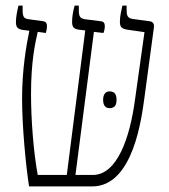

<svg xmlns="http://www.w3.org/2000/svg" viewBox="-20 -667 605 687"><path d="M84 0H310C458 0 487 -248 497 -319L531 -571C532 -584 525 -590 515 -591L456 -599C435 -602 433 -612 433 -635V-647H418C414 -630 409 -608 409 -590C409 -570 415 -565 434 -561L497 -552L463 -310C445 -176 400 -41 312 -41H250L316 -553L350 -549C353 -555 355 -565 355 -574C355 -584 351 -590 341 -591L285 -598C266 -601 262 -608 262 -632V-647H247C241 -625 238 -607 238 -589C238 -571 243 -564 261 -561L285 -558L219 -41H115C100 -122 91 -238 91 -330C91 -444 105 -510 115 -553L144 -549C146 -556 148 -564 148 -574C148 -583 145 -589 135 -591L84 -598C65 -600 61 -607 61 -632V-647H46C41 -625 37 -606 37 -588C37 -570 43 -563 61 -560L85 -557C74 -504 59 -418 59 -314C59 -216 72 -77 84 0ZM349 -310C349 -293 355 -280 372 -280C392 -280 397 -293 397 -310C397 -327 392 -340 372 -340C356 -340 349 -327 349 -310Z"/></svg>

Font: Noto Serif Hebrew Condensed ExtraLight
Style: Regular
Weight: 200
Width: 3
Designer: Monotype Design Team
Foundry: Monotype Imaging Inc.
Version: Version 2.004